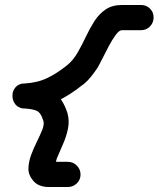

<svg xmlns="http://www.w3.org/2000/svg" viewBox="-20 -611 636 770"><path d="M596 -541Q596 -520 581.5 -505Q567 -490 546 -490Q527 -490 507.5 -490Q488 -490 469 -490Q458 -490 444 -471Q430 -452 415.5 -424.5Q401 -397 389 -373Q377 -349 371 -339Q359 -321 345 -303.5Q331 -286 314 -272Q314 -272 313.5 -272Q313 -272 313 -272Q313 -272 313 -272Q313 -272 313 -272Q260 -229 206 -204Q152 -179 83 -176Q59 -174 47 -190Q35 -206 35 -226Q34 -245 46 -261.5Q58 -278 82 -276Q147 -274 189 -247Q231 -220 251 -156Q251 -156 251 -155.5Q251 -155 251 -155Q251 -155 251 -155Q251 -155 251 -155Q259 -126 252.5 -94.5Q246 -63 232.5 -32.5Q219 -2 208 24Q205 33 202.5 44Q200 55 196 63Q195 65 195 61Q195 57 194 55Q190 48 185 44Q179 38 175 38Q194 38 213.5 38Q233 38 252 38Q273 38 288 53Q303 68 303 89Q303 110 288 124.5Q273 139 252 139Q233 139 213.5 139Q194 139 175 139Q156 139 139 132.5Q122 126 111 111Q93 89 94 63Q95 37 105 10Q115 -17 128 -43Q141 -69 149.5 -90.5Q158 -112 154 -127Q154 -127 154 -127Q154 -127 154 -127Q154 -127 154 -126.5Q154 -126 154 -126Q144 -159 127.5 -166.5Q111 -174 78 -176Q54 -177 42 -192Q30 -207 30 -226Q29 -244 41 -259.5Q53 -275 77 -276Q130 -279 169.5 -298Q209 -317 250 -350Q250 -350 250 -350Q250 -350 250 -350Q250 -350 250 -350Q250 -350 250 -350Q274 -370 291.5 -400.5Q309 -431 324.5 -464Q340 -497 358.5 -526Q377 -555 403.5 -573Q430 -591 469 -591Q488 -591 507.5 -591Q527 -591 546 -591Q567 -591 581.5 -576.5Q596 -562 596 -541Z"/></svg>

Font: FRB American Cursive Guidelines Arrows Ultra
Style: Bold Italic
Weight: 1000
Italic angle: -25°
Version: Version 2.0;Modular Font Editor K font №1